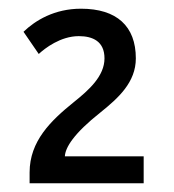

<svg xmlns="http://www.w3.org/2000/svg" viewBox="-20 -732 399 441"><path d="M292 -598C292 -543 252 -507 211 -474C149 -425 130 -393 129 -373H310V-311H48V-336C48 -408 97 -455 149 -497C184 -525 220 -557 220 -598C220 -637 193 -649 161 -649C119 -649 83 -621 69 -608L34 -659C61 -685 105 -712 166 -712C248 -712 292 -672 292 -598Z"/></svg>

Font: Repo Regular
Style: Regular
Weight: 400
Designer: Stefan Peev
Foundry: Context Ltd
Version: Version 1.502